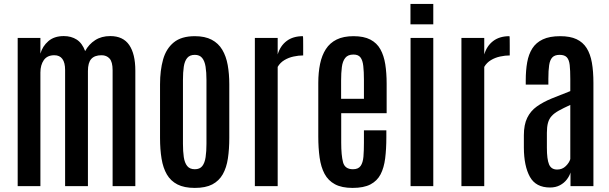

<svg xmlns="http://www.w3.org/2000/svg" viewBox="-20 -920 3011 949"><path d="M67.4 0V-732.4H179.7V-654.8Q189.9 -691.4 219 -716.6Q248 -741.7 295.4 -741.7Q332 -741.7 359.1 -724.4Q386.2 -707 400.9 -667.5Q418.9 -701.2 450.2 -721.4Q481.4 -741.7 524.9 -741.7Q588.4 -741.7 618.7 -697.5Q648.9 -653.3 648.9 -570.8V0H536.6V-573.2Q536.6 -613.8 521.7 -630.4Q506.8 -647 481.9 -647Q447.8 -647 431.2 -628.7Q414.6 -610.4 414.6 -568.8V0H301.8V-574.2Q301.8 -610.4 288.3 -628.7Q274.9 -647 248.5 -647Q213.4 -647 196.5 -622.8Q179.7 -598.6 179.7 -561.5V0Z M942.9 8.8Q890.6 8.8 857.2 -8.3Q823.7 -25.4 804.9 -57.6Q786.1 -89.8 778.6 -135.5Q771 -181.2 771 -238.3V-503.4Q771 -572.3 786.1 -626Q801.3 -679.7 838.9 -710.4Q876.5 -741.2 942.9 -741.2Q993.2 -741.2 1026.4 -723.6Q1059.6 -706.1 1078.6 -674.1Q1097.7 -642.1 1105.5 -598.6Q1113.3 -555.2 1113.3 -503.4V-238.3Q1113.3 -182.1 1106.4 -136.7Q1099.6 -91.3 1081.1 -58.6Q1062.5 -25.9 1029.3 -8.5Q996.1 8.8 942.9 8.8ZM942.9 -83.5Q967.8 -83.5 980 -99.4Q992.2 -115.2 996.3 -143.6Q1000.5 -171.9 1000.5 -209V-524.9Q1000.5 -562.5 996.1 -590.3Q991.7 -618.2 979.2 -633.5Q966.8 -648.9 942.9 -648.9Q918 -648.9 905.3 -633.5Q892.6 -618.2 888.4 -590.3Q884.3 -562.5 884.3 -524.9V-209Q884.3 -171.9 888.4 -143.6Q892.6 -115.2 905.3 -99.4Q918 -83.5 942.9 -83.5Z M1239.7 0V-732.4H1352.5V-650.9Q1365.2 -693.4 1396.7 -717.3Q1428.2 -741.2 1477.1 -741.2Q1478 -741.2 1478.3 -726.8Q1478.5 -712.4 1478.5 -693.8Q1478.5 -675.3 1478.5 -660.6Q1478.5 -646 1478.5 -646Q1455.6 -646 1430.9 -640.6Q1406.2 -635.3 1385.5 -622.8Q1364.7 -610.4 1352.5 -589.4V0Z M1722.7 8.8Q1668.9 8.8 1635.5 -9.3Q1602.1 -27.3 1584.2 -60.8Q1566.4 -94.2 1559.8 -141.1Q1553.2 -188 1553.2 -245.1V-510.3Q1553.2 -561.5 1562 -604Q1570.8 -646.5 1590.6 -677.2Q1610.4 -708 1644 -724.6Q1677.7 -741.2 1727.5 -741.2Q1778.3 -741.2 1810.5 -724.4Q1842.8 -707.5 1860.1 -676.5Q1877.4 -645.5 1884.3 -602.3Q1891.1 -559.1 1891.1 -506.3V-360.4H1666.5V-215.3Q1666.5 -152.8 1675.5 -118.2Q1684.6 -83.5 1724.6 -83.5Q1751 -83.5 1762.5 -99.9Q1773.9 -116.2 1776.4 -145.8Q1778.8 -175.3 1778.8 -214.4V-275.9H1889.6V-241.2Q1889.6 -183.6 1883.8 -137.2Q1877.9 -90.8 1861.1 -58.3Q1844.2 -25.9 1811 -8.5Q1777.8 8.8 1722.7 8.8ZM1666 -431.6H1778.8V-525.4Q1778.8 -565.9 1775.6 -594Q1772.5 -622.1 1761.7 -636.2Q1751 -650.4 1727.1 -650.4Q1699.7 -650.4 1686.5 -633.8Q1673.3 -617.2 1669.7 -588.4Q1666 -559.6 1666 -522Z M2009.3 0V-732.4H2121.6V0ZM2008.8 -799.8V-900.4H2121.6V-799.8Z M2260.7 0V-732.4H2373.5V-650.9Q2386.2 -693.4 2417.7 -717.3Q2449.2 -741.2 2498 -741.2Q2499 -741.2 2499.3 -726.8Q2499.5 -712.4 2499.5 -693.8Q2499.5 -675.3 2499.5 -660.6Q2499.5 -646 2499.5 -646Q2476.6 -646 2451.9 -640.6Q2427.2 -635.3 2406.5 -622.8Q2385.7 -610.4 2373.5 -589.4V0Z M2698.7 6.8Q2628.4 6.8 2599.1 -46.1Q2569.8 -99.1 2569.3 -189.9V-251Q2569.3 -303.7 2585.9 -337.6Q2602.5 -371.6 2633.3 -393.6Q2664.1 -415.5 2706.1 -432.9Q2748 -450.2 2798.8 -469.7V-529.3Q2798.8 -572.3 2795.9 -598.4Q2793 -624.5 2781.7 -636.7Q2770.5 -648.9 2746.1 -648.9Q2722.2 -648.9 2710.2 -636.5Q2698.2 -624 2694.3 -597.9Q2690.4 -571.8 2690.4 -530.8V-502H2578.6V-523.4Q2578.6 -571.8 2585.7 -611.8Q2592.8 -651.9 2611.1 -680.7Q2629.4 -709.5 2662.8 -725.3Q2696.3 -741.2 2749 -741.2Q2797.9 -741.2 2829.6 -726.3Q2861.3 -711.4 2879.6 -682.4Q2897.9 -653.3 2905.5 -610.4Q2913.1 -567.4 2913.1 -510.7V0H2799.8V-67.4Q2794.9 -50.3 2781.7 -33Q2768.6 -15.6 2747.6 -4.4Q2726.6 6.8 2698.7 6.8ZM2733.9 -82Q2759.3 -82 2776.6 -99.1Q2793.9 -116.2 2798.8 -133.8V-401.4Q2764.6 -385.7 2742.2 -373.3Q2719.7 -360.8 2706.8 -346.7Q2693.8 -332.5 2688.5 -312.7Q2683.1 -293 2683.1 -263.7V-189.5Q2683.1 -132.8 2693.8 -107.4Q2704.6 -82 2733.9 -82Z"/></svg>

Font: Antonio SemiBold
Style: Regular
Weight: 600
Designer: Vernon Adams
Foundry: Vernon Adams
Version: Version 1.002